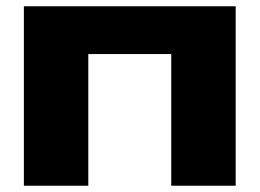

<svg xmlns="http://www.w3.org/2000/svg" viewBox="-20 -591 826 611"><path d="M56 -571V0H261V-419H525V0H730V-571Z"/></svg>

Font: Bounded
Style: Bold
Weight: 700
Designer: Vlad Churkin
Version: Version 3.0